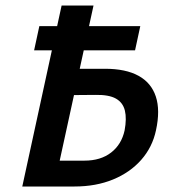

<svg xmlns="http://www.w3.org/2000/svg" viewBox="-20 -678 636 698"><path d="M104 -495 123 -583H490L471 -495ZM61 0 204 -658H320L197 -94H287Q346 -94 384 -123.5Q422 -153 433 -204Q441 -247 434 -276Q427 -305 401.5 -319.5Q376 -334 326 -333L205 -332L221 -428H362Q437 -428 483.5 -402.5Q530 -377 546.5 -327Q563 -277 547 -204Q534 -143 493.5 -97Q453 -51 391 -25.5Q329 0 251 0Z"/></svg>

Font: Ysabeau
Style: Bold Italic
Weight: 700
Italic angle: -12°
Designer: Christian Thalmann (Catharsis Fonts)
Version: Version 2.002